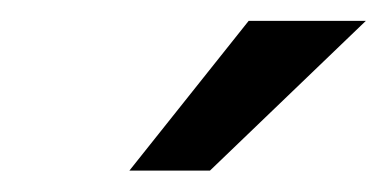

<svg xmlns="http://www.w3.org/2000/svg" viewBox="-20 -769 371 184"><path d="M330.6 -749H218.3L104 -605.5H181.2Z"/></svg>

Font: Roboto Condensed
Style: Italic
Weight: 400
Designer: Google
Version: Version 1.000;PS 001.000;hotconv 1.0.88;makeotf.lib2.5.64775